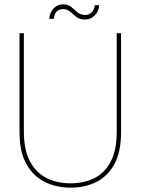

<svg xmlns="http://www.w3.org/2000/svg" viewBox="-20 -853 649 885"><path d="M306 12Q240 12 186.5 -14.5Q133 -41 101.5 -97Q70 -153 70 -243V-700H90V-246Q90 -161 118.5 -108.5Q147 -56 195.5 -32Q244 -8 305 -8Q367 -8 415 -32Q463 -56 490.5 -108.5Q518 -161 518 -246V-700H538V-243Q538 -153 507.5 -97Q477 -41 424.5 -14.5Q372 12 306 12ZM372 -763Q347 -763 332 -775Q317 -787 303.5 -799Q290 -811 269 -811Q253 -811 241.5 -800Q230 -789 228 -766H207Q209 -795 227 -814Q245 -833 270 -833Q294 -833 308.5 -821Q323 -809 337 -796.5Q351 -784 374 -784Q390 -784 402 -795.5Q414 -807 417 -829H437Q436 -802 417 -782.5Q398 -763 372 -763Z"/></svg>

Font: DM Sans 18pt Thin
Style: Regular
Weight: 250
Designer: Colophon Foundry, Jonny Pinhorn
Foundry: Colophon Foundry
Version: Version 4.004;gftools[0.9.30]